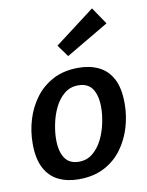

<svg xmlns="http://www.w3.org/2000/svg" viewBox="-92 -891 742 968"><g transform="rotate(-10 279.5 -407.5)"><path d="M327 -543Q386 -543 431 -521Q476 -499 501 -451.5Q526 -404 526 -325Q526 -263 508 -203Q490 -143 454 -94.5Q418 -46 363 -17.5Q308 11 233 11Q174 11 129 -11Q84 -33 59 -81Q34 -129 34 -206Q34 -269 52 -328.5Q70 -388 106 -436.5Q142 -485 197 -514Q252 -543 327 -543ZM311 -456Q269 -456 239 -431Q209 -406 190.5 -368Q172 -330 163 -286.5Q154 -243 154 -206Q154 -145 177 -110.5Q200 -76 249 -76Q290 -76 320 -101Q350 -126 369 -164.5Q388 -203 397 -246.5Q406 -290 406 -327Q406 -388 383 -422Q360 -456 311 -456ZM287 -610 243 -671 447 -826 506 -739Z"/></g></svg>

Font: Bitter Thin SemiBold
Style: Italic
Weight: 600
Italic angle: -9°
Version: Version 2.002